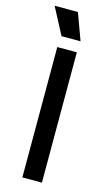

<svg xmlns="http://www.w3.org/2000/svg" viewBox="-142 -994 593 1043"><g transform="rotate(15 155.0 -473.0)"><path d="M100 -733H210V0H100ZM159 -946 214 -796H107L28 -946Z"/></g></svg>

Font: Kreadon Light
Style: Bold
Weight: 600
Designer: Reiya WATANABE
Foundry: StudioGnu
Version: Version 1.003; ttfautohint (v1.8.4.7-5d5b);gftools[0.9.32]